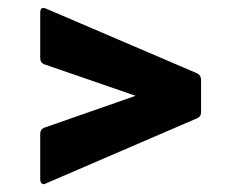

<svg xmlns="http://www.w3.org/2000/svg" viewBox="-20 -541 612 487"><path d="M97 -76Q90 -72 86 -75.5Q82 -79 82 -87V-201Q82 -213 92 -217L324 -298L92 -378Q82 -382 82 -394V-508Q82 -526 97 -519L480 -355Q490 -350 490 -338V-257Q490 -245 480 -241Z"/></svg>

Font: Sofia Sans Semi Condensed Black
Style: Regular
Weight: 900
Designer: Botio Nikoltchev, Ani Petrova
Foundry: lettersoup
Version: Version 4.100; ttfautohint (v1.8.4.7-5d5b)